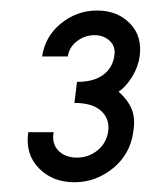

<svg xmlns="http://www.w3.org/2000/svg" viewBox="-20 -754 316 374"><path d="M125 -399Q82.5 -399 55.8 -426.2Q29 -453.5 35 -496.5H84.5Q80.5 -474 93.8 -460.5Q107 -447 130 -447Q152 -447 169.2 -460.5Q186.5 -474 190.5 -496.5Q194.5 -521.5 177.5 -537.5Q160.5 -553.5 125 -553.5L130 -594.5Q162.5 -594.5 180.8 -608Q199 -621.5 202.5 -644Q206 -662.5 194.2 -674Q182.5 -685.5 164 -685.5Q145.5 -685.5 130.2 -674Q115 -662.5 112 -644H62Q68 -683.5 99 -708.5Q130 -733.5 169 -733.5Q208.5 -733.5 233 -708.5Q257.5 -683.5 252 -644Q249 -623 237 -603.8Q225 -584.5 211 -575.5Q229 -559.5 236.5 -541.5Q244 -523.5 239.5 -496.5Q233.5 -453.5 200 -426.2Q166.5 -399 125 -399Z"/></svg>

Font: Urbanist Light
Style: Italic
Weight: 300
Italic angle: -8°
Designer: Corey Hu
Foundry: Corey Hu
Version: Version 1.330; ttfautohint (v1.8.4.7-5d5b)